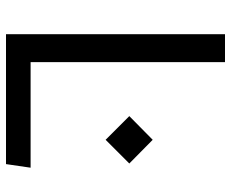

<svg xmlns="http://www.w3.org/2000/svg" viewBox="-85 -685 770 640"><g transform="rotate(90 300.0 -365.0)"><path d="M94 0V-730H187V-82H539L527 0ZM367 -411 446 -489 525 -411 446 -332Z"/></g></svg>

Font: Moralerspace Krypton JPDOC
Style: Regular
Weight: 400
Version: v0.0.6; ttfautohint (v1.8.4.7-5d5b-dirty) -l 6 -r 45 -G 200 